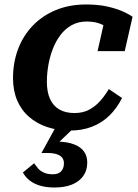

<svg xmlns="http://www.w3.org/2000/svg" viewBox="-20 -569 616 856"><path d="M312 -65Q351 -65 379.5 -81Q408 -97 429 -121.5Q450 -146 465 -172L524 -132Q501 -86 467.5 -53.5Q434 -21 390 -4Q346 13 292 13Q237 13 190.5 -2.5Q144 -18 109.5 -48Q75 -78 56.5 -121.5Q38 -165 38 -221Q38 -289 60 -348.5Q82 -408 124.5 -453Q167 -498 227.5 -523.5Q288 -549 364 -549Q418 -549 458 -540Q498 -531 526.5 -518.5Q555 -506 571 -494L536 -341H415L447 -483Q460 -482 468 -474.5Q476 -467 479.5 -457Q483 -447 482.5 -437Q482 -427 478 -422Q469 -437 453.5 -448.5Q438 -460 416.5 -466.5Q395 -473 366 -473Q329 -473 300 -457Q271 -441 250 -413.5Q229 -386 215.5 -351Q202 -316 195.5 -278.5Q189 -241 189 -204Q189 -159 203 -128Q217 -97 244.5 -81Q272 -65 312 -65ZM223 267Q186 267 158 258.5Q130 250 111.5 235Q93 220 82 200L132 159Q139 169 149 181Q159 193 175.5 200.5Q192 208 215 208Q241 208 253 194.5Q265 181 265 159Q265 145 258 135Q251 125 234.5 119Q218 113 190 113H165L232 -9L316 -5L228 79L233 62Q280 63 310 74.5Q340 86 354.5 106.5Q369 127 369 155Q369 191 351 216Q333 241 300.5 254Q268 267 223 267Z"/></svg>

Font: Roboto Serif 20pt SemiBold
Style: Italic
Weight: 600
Italic angle: -10°
Version: Version 1.007